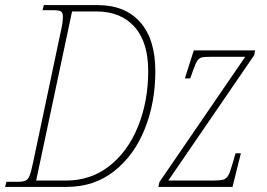

<svg xmlns="http://www.w3.org/2000/svg" viewBox="-37 -734 1049 754"><path d="M-12 -20H29Q53 -20 63 -24.5Q73 -29 79 -43.5Q85 -58 93 -96L201 -607Q210 -645 210 -668Q210 -684 202.5 -689Q195 -694 171 -694H130L135 -714H346Q454 -714 513.5 -647Q573 -580 573 -454Q573 -331 531.5 -227.5Q490 -124 411.5 -62Q333 0 225 0H-17ZM223 -25Q320 -25 393 -82.5Q466 -140 505.5 -238.5Q545 -337 545 -455Q545 -569 491 -629Q437 -689 342 -689H246L105 -25ZM589 -19 926 -511H790Q764 -511 754 -508Q744 -505 737.5 -495Q731 -485 721 -457L710 -426H689L724 -536H965L961 -517L624 -25H802Q829 -25 841 -29Q853 -33 860 -46Q867 -59 877 -94L888 -132H909L876 0H585Z"/></svg>

Font: Noto Serif NarrowThin
Style: Italic
Weight: 250
Width: 4
Italic angle: -12°
Designer: Monotype Design Team
Foundry: Monotype Imaging Inc.
Version: Version 1.001